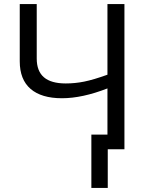

<svg xmlns="http://www.w3.org/2000/svg" viewBox="-20 -734 729 944"><path d="M429.2 -72.3H508.3V-299.3Q384.3 -251 284.7 -251Q183.6 -251 130.4 -296.9Q77.1 -342.8 77.1 -432.6V-713.9H160.6V-446.3Q160.6 -384.3 196 -354Q231.4 -323.7 303.2 -323.7Q349.1 -323.7 394 -332.8Q439 -341.8 508.3 -366.7V-713.9H591.8V0H509.8V189.9H429.2Z"/></svg>

Font: Viking Open Sans
Style: Regular
Weight: 400
Foundry: Ascender Corporation
Version: Version 2.001